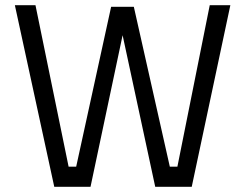

<svg xmlns="http://www.w3.org/2000/svg" viewBox="-20 -716 940 736"><path d="M116 -696 243 -77H272L406 -690H493L631 -77H660L784 -696H863L715 0H575L450 -581L327 0H188L37 -696Z"/></svg>

Font: TitilliumText22L 400 wt
Style: 400 wt
Weight: 400
Designer: Campivisivi
Foundry: Campivisivi
Version: 1.000